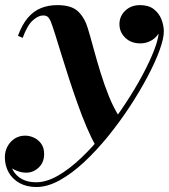

<svg xmlns="http://www.w3.org/2000/svg" viewBox="-53 -490 678 770"><path d="M93 260Q54.5 260 26.1 244.5Q-2.2 229 -17.9 202Q-33.5 175 -33.5 140Q-33.5 117.2 -23.1 97.6Q-12.7 78 5.6 66Q24 54 48 54Q65.5 54 83.1 62.1Q100.8 70.2 112.4 86.5Q124 102.7 124 127.5Q124 161.5 102.1 182Q80.3 202.5 52.3 202.5Q33 202.5 13.4 194.6Q-6.2 186.8 -19.4 172.7Q-32.5 158.7 -32.5 140H-13.5Q-13.5 170.2 -0.9 193Q11.8 215.7 35.4 228.4Q59 241 92 241Q133.3 241 179.8 214.3Q226.3 187.5 273.6 142.3Q321 97 366.1 40.6Q411.3 -15.7 450.6 -75.6Q490 -135.5 519.8 -191.5Q549.5 -247.5 566.4 -292.1Q583.3 -336.7 583.3 -361.7Q583.3 -383.5 574.8 -403.6Q566.3 -423.8 549.5 -436.6Q532.8 -449.5 508 -449.5V-468.5Q532.8 -468.5 551.9 -457.5Q571 -446.5 582 -429Q593 -411.5 593 -391.7Q593 -370.2 581.4 -353Q569.8 -335.7 550.9 -325.9Q532 -316 510 -316Q472.5 -316 449.3 -338.6Q426 -361.2 426 -393Q426 -425.2 449.5 -447.4Q473 -469.5 508 -469.5Q543 -469.5 564 -453.1Q585 -436.8 594.5 -412.3Q604 -387.8 604 -363.5Q604 -335.5 586.9 -288.4Q569.8 -241.2 539.1 -183.2Q508.5 -125.2 468.3 -63.7Q428 -2.2 381.3 55.5Q334.5 113.3 285 159.5Q235.5 205.8 186.5 232.9Q137.5 260 93 260ZM331.3 95.3Q313.3 63.8 294.6 20Q276 -23.7 258.3 -73.6Q240.5 -123.5 224.1 -173.9Q207.8 -224.2 193.8 -269.6Q179.8 -315 168.9 -349.9Q158 -384.7 151 -402.7Q148 -410.7 141.5 -419.4Q135 -428 120 -428Q100.5 -428 78.4 -408.1Q56.2 -388.2 38 -338.2L19 -346.5Q35.5 -391.5 58.5 -418.5Q81.5 -445.5 111.3 -457.5Q141 -469.5 177 -469.5Q234.5 -469.5 261 -443.4Q287.5 -417.2 299.5 -375.5Q309.8 -341.7 322.1 -295.9Q334.5 -250 349.9 -199.9Q365.3 -149.7 384.3 -102.7Q403.3 -55.7 426.8 -19.7Q417 -6 405.9 8.1Q394.8 22.3 382.3 36.6Q369.8 51 357 65.8Q344.3 80.5 331.3 95.3Z"/></svg>

Font: Bodoni Moda
Style: Italic
Weight: 400
Italic angle: -13°
Designer: Owen Earl
Foundry: indestructible type
Version: Version 2.005